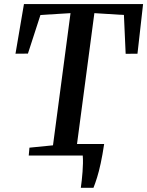

<svg xmlns="http://www.w3.org/2000/svg" viewBox="-20 -763 722 942"><path d="M376.5 158.5Q379 141.5 381.2 121.2Q383.5 101 385 79.8Q386.5 58.5 387 38.2Q387.5 18 386 0L339 -56.5H491Q483 -3 474.2 37.8Q465.5 78.5 456.2 108Q447 137.5 438.5 158.5ZM121 0 124.5 -38.5 240 -50 326 -698.5 178.5 -689.5 117 -500 56 -499.5 97.5 -743H682L654.5 -499.5L596.5 -499L588 -689.5L443 -698.5L357 -50L477.5 -38.5L474 0Z"/></svg>

Font: Merriweather 48pt Medium
Style: Italic
Weight: 500
Italic angle: -7.8°
Version: Version 2.101